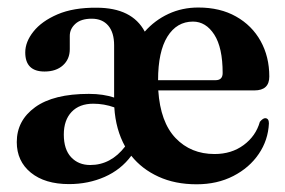

<svg xmlns="http://www.w3.org/2000/svg" viewBox="-20 -468 738 498"><path d="M678.5 -269.5Q678.5 -233.5 640 -233.5H390.5Q396 -151 435.5 -109.8Q475 -68.5 536.5 -68.5Q580.5 -68.5 612 -91.8Q643.5 -115 654 -152Q662 -161.5 668 -161.5Q677.5 -161 677.5 -148Q675.5 -104.5 651.2 -68.8Q627 -33 585.2 -11.5Q543.5 10 490 10Q434 10 391 -9.8Q348 -29.5 320.5 -64Q294 -28 251.5 -9.2Q209 9.5 159 9.5Q96.5 9.5 60 -20.2Q23.5 -50 23.5 -99.5Q23.5 -155.5 71.2 -190Q119 -224.5 210.5 -224.5Q230 -224.5 246.2 -222Q262.5 -219.5 276 -215V-350.5Q276 -383.5 260.8 -401.5Q245.5 -419.5 218 -419.5Q190 -419.5 175.5 -406.2Q161 -393 161 -375V-340.5Q161 -314.5 143.2 -298.5Q125.5 -282.5 95.5 -282.5Q45.5 -282.5 45.5 -332Q45.5 -359.5 66.8 -386.2Q88 -413 129.2 -430.8Q170.5 -448.5 230.5 -448Q322.5 -448 355.5 -386Q381.5 -415.5 417 -432Q452.5 -448.5 494.5 -448.5Q551 -448.5 592.2 -425.2Q633.5 -402 656 -361.5Q678.5 -321 678.5 -269.5ZM480.5 -412Q438.5 -412 414.2 -373Q390 -334 390 -260H539Q557.5 -260 557.5 -278.5Q557.5 -344.5 535.8 -378.2Q514 -412 480.5 -412ZM145.5 -119Q145.5 -80.5 164.5 -60.2Q183.5 -40 214 -40Q267.5 -40 304.5 -88Q280 -132 276.5 -189.5Q250 -199 222 -199Q186 -199 165.8 -177.8Q145.5 -156.5 145.5 -119Z"/></svg>

Font: Fraunces 144pt S050 SemiBold
Style: Regular
Weight: 600
Version: Version 1.000; ttfautohint (v1.8.3)